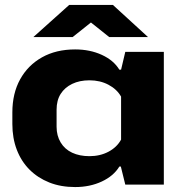

<svg xmlns="http://www.w3.org/2000/svg" viewBox="-20 -747 731 777"><path d="M284 10Q226 10 179.5 -8.5Q133 -27 99.5 -60.5Q66 -94 48 -141Q30 -188 30 -245V-292Q30 -369 61.5 -426Q93 -483 150 -515Q207 -547 284 -547Q344 -547 392 -525Q440 -503 463 -465H470L487 -537H643V0H487L469 -73H463Q440 -35 392 -12.5Q344 10 284 10ZM342 -115Q385 -115 419 -133Q453 -151 470 -182V-356Q453 -386 419 -404Q385 -422 342 -422Q302 -422 272 -407.5Q242 -393 225.5 -367Q209 -341 209 -303V-234Q209 -198 225.5 -170.5Q242 -143 272 -129Q302 -115 342 -115ZM115 -597 260 -727H437L579 -597H422L348 -656L274 -597Z"/></svg>

Font: Hubot Sans SemiExpanded
Style: Bold
Weight: 700
Width: 6
Designer: Deni Anggara
Foundry: GitHub, Inc., Subsidiary of Microsoft Corporation
Version: Version 2.000